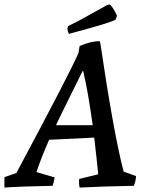

<svg xmlns="http://www.w3.org/2000/svg" viewBox="-41 -837 660 868"><path d="M271 -684Q264 -696 264 -707L267 -719L315 -743L443 -814L454 -817Q468 -809 488 -766L482 -749Q470 -737 271 -684ZM-21 11V-36L33 -55Q277 -511 314 -598L319 -629Q370 -651 409 -651L412 -645Q474 -227 518 -61L574 -41Q573 -18 564 3Q406 6 319 11Q315 -5 317 -28L403 -49Q399 -94 385 -215L181 -205Q144 -121 124 -59L206 -35Q202 -12 197 3Q45 6 -21 11ZM332 -515Q323 -496 280 -410Q237 -324 212 -271H378Q358 -419 335 -516Z"/></svg>

Font: Albura Medium
Style: Italic
Weight: 462
Italic angle: -7°
Designer: Mercedes Jáuregui
Foundry: Omnibus-Type Team
Version: Version 1.000